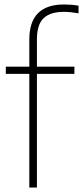

<svg xmlns="http://www.w3.org/2000/svg" viewBox="-20 -838 371 858"><path d="M111 0V-508H6V-540H111V-661.5Q111 -818 266 -818Q280 -818 297.5 -816.8Q315 -815.5 331 -812.5V-778.5Q314 -781.5 298 -783.2Q282 -785 264 -785Q205 -785 175 -756.8Q145 -728.5 145 -661.5V-540H312.5V-508H145V0Z"/></svg>

Font: Encode Sans Semi Condensed Thin
Style: Regular
Weight: 100
Width: 4
Designer: Multiple Designers
Foundry: Impallari Type
Version: Version 3.000; ttfautohint (v1.8.3) -l 8 -r 50 -G 200 -x 14 